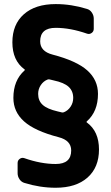

<svg xmlns="http://www.w3.org/2000/svg" viewBox="-20 -760 540 931"><path d="M290 -215.8Q309.6 -223.6 322.3 -242.7Q335 -261.7 335 -285.2Q335 -318.4 313 -338.9Q291 -359.4 240.2 -370.1Q236.3 -371.1 230 -372.6Q223.6 -374 219.7 -375Q215.8 -376 210 -374Q190.4 -366.2 177.7 -347.2Q165 -328.1 165 -304.7Q165 -271.5 187 -251.5Q209 -231.4 259.8 -219.7Q263.7 -218.8 270 -217.3Q276.4 -215.8 280.3 -214.8Q284.2 -213.9 290 -215.8ZM401.4 -166Q460 -123 460 -35.2Q460 51.8 404.3 101.1Q348.6 150.4 250 150.4Q173.8 150.4 98.6 127Q84 123 74.7 109.4Q65.4 95.7 65.4 80.1V30.3Q65.4 17.6 75.7 10.3Q85.9 2.9 97.7 6.8Q178.7 35.2 250 35.2Q325.2 35.2 325.2 -30.3Q325.2 -79.1 264.6 -94.7Q148.4 -125 96.7 -171.4Q44.9 -217.8 44.9 -285.2Q44.9 -370.1 98.6 -418Q102.5 -421.9 98.6 -423.8Q40 -466.8 40 -554.7Q40 -641.6 95.7 -690.9Q151.4 -740.2 250 -740.2Q326.2 -740.2 401.4 -716.8Q416 -712.9 425.3 -699.2Q434.6 -685.5 434.6 -669.9V-620.1Q434.6 -607.4 424.3 -600.1Q414.1 -592.8 402.3 -596.7Q321.3 -625 250 -625Q174.8 -625 174.8 -559.6Q174.8 -510.7 235.4 -495.1Q351.6 -464.8 403.3 -418.5Q455.1 -372.1 455.1 -304.7Q455.1 -219.7 401.4 -171.9Q397.5 -168 401.4 -166Z"/></svg>

Font: Rounded-L Mgen+ 1m bold
Style: Bold
Weight: 700
Designer: [Source Han Sans]
Ryoko NISHIZUKA  (kana & ideographs); Paul D. Hunt (Latin, Greek & Cyrillic); Wenlong ZHANG  (bopomofo
Version: Version 1.059.20150602